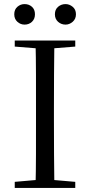

<svg xmlns="http://www.w3.org/2000/svg" viewBox="-20 -928 445 948"><path d="M101.3 -806.5Q81.2 -806.5 65.8 -820.4Q50.4 -834.4 50.4 -857.4Q50.4 -881.1 65.8 -894.4Q81.2 -907.8 101.3 -907.8Q123 -907.8 137.8 -894.4Q152.6 -881.1 152.6 -857.4Q152.6 -834.4 137.8 -820.4Q123 -806.5 101.3 -806.5ZM303.7 -806.5Q282.4 -806.5 266.7 -820.4Q251.1 -834.4 251.1 -857.4Q251.1 -881.1 266.7 -894.4Q282.4 -907.8 303.7 -907.8Q322.8 -907.8 338.9 -894.4Q355 -881.1 355 -857.4Q355 -834.4 338.9 -820.4Q322.8 -806.5 303.7 -806.5ZM52.8 0V-30.1L190.9 -42.1H212.5L351.6 -30.1V0ZM155.3 0Q157.5 -83.6 157.6 -167.7Q157.7 -251.7 157.7 -336.8V-391.1Q157.7 -476.1 157.6 -560.4Q157.5 -644.8 155.3 -728H248.5Q247.3 -645.2 246.8 -560.7Q246.3 -476.1 246.3 -391.1V-337Q246.3 -252.2 246.8 -168.1Q247.3 -84.1 248.5 0ZM52.8 -698V-728H351.6V-698L212.5 -686.9H190.9Z"/></svg>

Font: Early Summer Mincho VF
Style: Regular
Weight: 250
Designer: GuiWonder
Version: Version 1.002